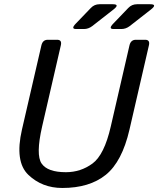

<svg xmlns="http://www.w3.org/2000/svg" viewBox="-20 -892 763 926"><path d="M347.2 -752Q320.3 -752 345.2 -777.8L418 -853.5Q435.1 -871.6 460 -871.6H523.9Q559.6 -871.6 527.3 -846.2L424.8 -766.1Q406.2 -752 384.8 -752ZM527.8 -752Q501 -752 525.9 -777.8L598.6 -853.5Q615.7 -871.6 640.6 -871.6H704.6Q740.2 -871.6 708 -846.2L605.5 -766.1Q586.9 -752 565.4 -752ZM85.9 -267.1 179.7 -673.3Q186 -700.2 210.4 -700.2H255.4Q279.8 -700.2 273.4 -673.3L183.1 -281.7Q151.9 -145 180.7 -103.3Q209.5 -61.5 297.9 -61.5Q369.1 -61.5 426 -103.3Q482.9 -145 514.2 -281.7L604.5 -673.3Q610.8 -700.2 635.3 -700.2H680.2Q704.6 -700.2 698.2 -673.3L604.5 -267.1Q568.8 -112.3 490.2 -48.8Q411.6 14.6 280.3 14.6Q183.1 14.6 116.7 -48.8Q50.3 -112.3 85.9 -267.1Z"/></svg>

Font: Istok
Style: Italic
Weight: 500
Italic angle: -13°
Designer: Andrey V. Panov
Foundry: Andrey V. Panov
Version: Version 1.0.3